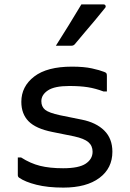

<svg xmlns="http://www.w3.org/2000/svg" viewBox="-20 -844 590 873"><path d="M267 -79Q339 -79 370 -100Q401 -121 401 -154Q401 -181 382 -197.5Q363 -214 317 -224L218 -244Q143 -259 110 -292.5Q77 -326 77 -381Q77 -451 135.5 -496Q194 -541 307 -541Q362 -541 398 -533Q434 -525 454 -517Q462 -514 464 -510.5Q466 -507 466 -499V-428H451Q414 -442 379 -447.5Q344 -453 295 -453Q228 -453 198 -433Q168 -413 168 -384Q168 -359 185 -345Q202 -331 253 -320L352 -300Q417 -287 454 -250.5Q491 -214 491 -154Q491 -79 432 -35Q373 9 268 9Q197 9 145.5 -4Q94 -17 67 -36Q61 -40 61 -48V-128H76Q118 -101 162 -90Q206 -79 267 -79ZM350 -824H450Q458 -824 460 -818Q462 -812 457 -807Q433 -777 412.5 -752.5Q392 -728 370.5 -703Q349 -678 321 -644Q315 -636 304 -636H234Q263 -681 292 -728.5Q321 -776 350 -824Z"/></svg>

Font: Recursive Sn Lnr St
Style: Regular
Weight: 400
Version: Version 1.079;hotconv 1.0.112;makeotfexe 2.5.65598; ttfautoh